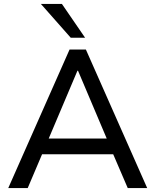

<svg xmlns="http://www.w3.org/2000/svg" viewBox="-20 -957 790 977"><path d="M22 0 334 -705H417L729 0H630L544 -200L589 -172H161L206 -200L121 0ZM374 -597 219 -231 194 -252H556L532 -231L377 -597ZM340 -765 188 -937H295L413 -765Z"/></svg>

Font: Nunito Sans 10pt Medium
Style: Regular
Weight: 500
Designer: Vernon Adams
Foundry: Vernon Adams
Version: Version 3.101;gftools[0.9.27]